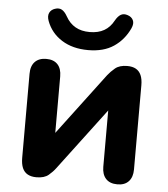

<svg xmlns="http://www.w3.org/2000/svg" viewBox="-52 -765 718 820"><g transform="rotate(5 307.0 -355.0)"><path d="M134.2 8.5Q112 8.5 96.9 0.2Q81.8 -8 74.2 -25.4Q66.8 -42.8 66.8 -69.2V-429.2Q66.8 -462.8 84.1 -480.8Q101.5 -498.8 133 -498.8Q164.5 -498.8 181.4 -480.8Q198.2 -462.8 198.2 -429.2V-151.8H171.5L397.5 -452.2Q409.8 -468 428.2 -483.4Q446.8 -498.8 480 -498.8Q502.5 -498.8 517.1 -490.5Q531.8 -482.2 539.2 -465.4Q546.8 -448.5 546.8 -421.8V-61Q546.8 -28.2 529.9 -9.9Q513 8.5 481.5 8.5Q449 8.5 432.1 -9.9Q415.2 -28.2 415.2 -61V-339.2H442.8L216 -38Q204.5 -22.2 186.4 -6.9Q168.2 8.5 134.2 8.5ZM306.8 -551.8Q240.2 -551.8 193.9 -581Q147.5 -610.2 128.5 -660.8Q120.8 -681.8 127.5 -695.8Q134.2 -709.8 151 -715.2Q168 -721 180.5 -713.9Q193 -706.8 204 -687.2Q220.2 -658.2 245.5 -643.8Q270.8 -629.2 306.8 -629.2Q343.5 -629.2 368.8 -643.8Q394 -658.2 409.5 -687.2Q420.5 -706.8 433.1 -713.9Q445.8 -721 462.5 -715.2Q479.5 -709.8 486.2 -695.8Q493 -681.8 483.5 -660.8Q460 -610.2 416.6 -581Q373.2 -551.8 306.8 -551.8Z"/></g></svg>

Font: Nunito ExtraLight
Style: Regular
Weight: 200
Designer: Vernon Adams
Foundry: Vernon Adams
Version: Version 3.602;April 4, 2023;FontCreator 14.0.0.2856 64-bit